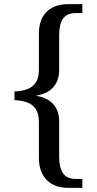

<svg xmlns="http://www.w3.org/2000/svg" viewBox="-20 -780 468 928"><path d="M312 128Q242 128 205 89Q168 50 168 -16V-190Q168 -231 152.5 -253.5Q137 -276 110 -285.5Q83 -295 50 -296V-338Q83 -339 110 -348.5Q137 -358 152.5 -380.5Q168 -403 168 -443V-617Q168 -685 205 -722.5Q242 -760 312 -760H378V-717H348Q304 -717 285 -690.5Q266 -664 266 -612V-441Q266 -392 238.5 -359.5Q211 -327 155 -318V-317Q212 -307 239 -275Q266 -243 266 -193V-20Q266 31 285 58Q304 85 348 85H378V128Z"/></svg>

Font: Noto Serif Tibetan
Style: Regular
Weight: 400
Designer: Monotype Design Team
Foundry: Monotype Imaging Inc.
Version: Version 2.103